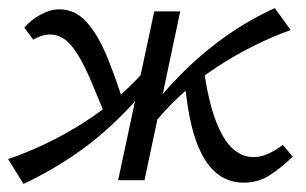

<svg xmlns="http://www.w3.org/2000/svg" viewBox="-22 -444 754 473"><path d="M36 9 -2 -52Q42 -67 89.5 -89.5Q137 -112 183.5 -141.5Q230 -171 273 -208.5Q316 -246 353 -292L376 -275Q329 -211 276 -158Q223 -105 163.5 -64Q104 -23 36 9ZM245 -141Q220 -203 199 -252Q178 -301 155 -330Q132 -359 101 -359Q90 -359 78.5 -355Q67 -351 60 -346L38 -376Q54 -395 78 -408Q102 -421 124 -421Q163 -421 191 -390Q219 -359 241 -306Q263 -253 283 -188ZM269 0 358 -416H422L334 0ZM345 -124 321 -140Q369 -205 420.5 -257.5Q472 -310 530.5 -352Q589 -394 655 -424L694 -370Q649 -354 603 -331Q557 -308 511 -278Q465 -248 423 -209.5Q381 -171 345 -124ZM578 6Q539 6 509.5 -19Q480 -44 461 -97Q442 -150 434 -235L479 -282Q490 -199 508.5 -149.5Q527 -100 550.5 -78.5Q574 -57 602 -57Q617 -57 630.5 -62Q644 -67 655.5 -74Q667 -81 675 -87L699 -58Q670 -30 642 -12Q614 6 578 6Z"/></svg>

Font: Ysabeau Infant Medium
Style: Italic
Weight: 500
Italic angle: -12°
Designer: Christian Thalmann (Catharsis Fonts)
Version: Version 2.001;gftools[0.9.30]; featfreeze: ss01,ss02,lnum